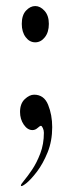

<svg xmlns="http://www.w3.org/2000/svg" viewBox="-20 -426 239 641"><path d="M49.8 193.8Q48.8 190.4 60.3 176.8Q71.8 163.1 87.2 140.4Q102.5 117.7 114.5 86.4Q126.5 55.2 126.5 17.1Q126.5 8.8 123 1.5Q119.6 -5.9 116.7 -5.9Q113.3 -5.9 105.5 1.2Q97.7 8.3 88.4 8.3Q71.8 8.3 59.3 -10Q46.9 -28.3 46.9 -52.2Q46.9 -80.1 62.7 -95Q78.6 -109.9 93.8 -109.9Q127 -109.9 140.6 -76.2Q154.3 -42.5 154.3 -1.5Q154.3 44.9 138.9 82.8Q123.5 120.6 103.3 147.2Q83 173.8 67.1 186.3Q51.3 198.7 49.8 193.8ZM97.7 -284.7Q78.6 -284.7 65.7 -302Q52.7 -319.3 52.7 -346.2Q52.7 -375.5 66.9 -390.6Q81.1 -405.8 97.7 -405.8Q114.3 -405.8 128.7 -389.9Q143.1 -374 143.1 -346.2Q143.1 -318.4 129.6 -301.5Q116.2 -284.7 97.7 -284.7Z"/></svg>

Font: Dai Banna SIL Light
Style: Regular
Weight: 300
Designer: Victor Gaultney
Foundry: SIL International
Version: Version 4.000